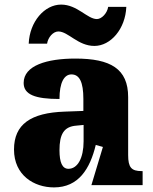

<svg xmlns="http://www.w3.org/2000/svg" viewBox="-20 -806 666 836"><path d="M391 -606C462 -606 526 -680 530 -776H451C447 -749 423 -723 402 -723C360 -723 317 -786 246 -786C174 -786 109 -712 105 -616H185C189 -643 211 -669 234 -669C277 -669 319 -606 391 -606ZM215 10C322 10 372 -71 397 -175L428 -166L378 0H601V-61H597C552 -61 538 -77 538 -131V-383C538 -507 461 -551 308 -551C185 -551 83 -521 83 -445C83 -394 133 -375 239 -375C239 -446 259 -482 291 -482C326 -482 343 -449 343 -375V-323L262 -320C114 -315 41 -265 41 -155C41 -43 128 10 215 10ZM278 -71C251 -71 239 -99 239 -152C239 -220 257 -255 313 -259L344 -262V-191C344 -118 318 -71 278 -71Z"/></svg>

Font: UArctic Serif Black
Style: Regular
Weight: 900
Designer: Customization by Puisto advertising & original work Monotype Design Team
Foundry: Monotype Imaging Inc.
Version: Version 2.004